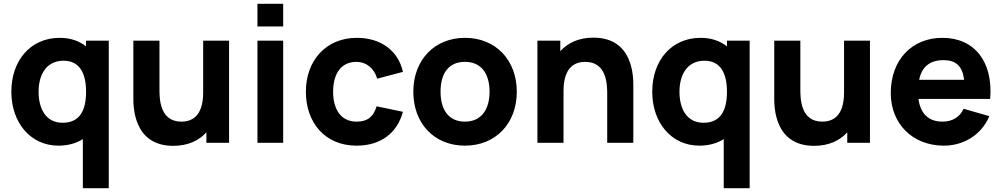

<svg xmlns="http://www.w3.org/2000/svg" viewBox="-20 -755 5297 1015"><path d="M289 15C340 15 383 2.5 418 -19.5V240H555V-540H435V-510C398.5 -538.5 352 -555 296 -555C141 -555 40 -435 40 -270C40 -108 140 15 289 15ZM311 -106C223 -106 184 -179 184 -270C184 -360 225 -434 316 -434C401 -434 435 -368 435 -270C435 -172 402 -106 311 -106Z M896 16C973.5 16 1032 -12 1071 -55.5V0H1191V-540H1054V-266C1054 -132 986 -112 939 -112C823 -112 823 -236 823 -285V-540H685V-237C685 -192 685 16 896 16Z M1477 -615V-735H1341V-615ZM1477 0V-540H1341V0Z M1865 15C1990 15 2079 -49 2110 -164L1971 -193C1955 -141 1926 -112 1865 -112C1783 -112 1741 -176 1741 -270C1741 -360 1779 -428 1865 -428C1915 -428 1958 -395 1974 -339L2110 -375C2086 -486 1994 -555 1867 -555C1702 -555 1597 -434 1597 -270C1597 -108 1697 15 1865 15Z M2438 15C2600 15 2712 -102 2712 -270C2712 -437 2601 -555 2438 -555C2278 -555 2165 -439 2165 -270C2165 -103 2275 15 2438 15ZM2438 -112C2353 -112 2309 -173 2309 -270C2309 -364 2349 -428 2438 -428C2524 -428 2568 -366 2568 -270C2568 -177 2525 -112 2438 -112Z M2959 0V-274C2959 -408 3027 -428 3074 -428C3190 -428 3190 -304 3190 -255V0H3328V-303C3328 -348 3328 -556 3117 -556C3039.5 -556 2981 -528 2942 -484.5V-540H2821V0Z M3677 15C3728 15 3771 2.5 3806 -19.5V240H3943V-540H3823V-510C3786.5 -538.5 3740 -555 3684 -555C3529 -555 3428 -435 3428 -270C3428 -108 3528 15 3677 15ZM3699 -106C3611 -106 3572 -179 3572 -270C3572 -360 3613 -434 3704 -434C3789 -434 3823 -368 3823 -270C3823 -172 3790 -106 3699 -106Z M4284 16C4361.5 16 4420 -12 4459 -55.5V0H4579V-540H4442V-266C4442 -132 4374 -112 4327 -112C4211 -112 4211 -236 4211 -285V-540H4073V-237C4073 -192 4073 16 4284 16Z M4970 15C5074 15 5169 -42 5210 -141L5074 -180C5054 -136 5015 -112 4962 -112C4888.5 -112 4845.5 -155 4835.5 -232H5214.5C5231 -428 5132 -555 4962 -555C4802 -555 4689 -440 4689 -263C4689 -101 4804 15 4970 15ZM4968 -437C5033.5 -437 5067.5 -406 5077 -333H4839C4853 -401.5 4895 -437 4968 -437Z"/></svg>

Font: Manrope ExtraBold
Style: Regular
Weight: 800
Designer: Mikhail Sharanda
Foundry: Mikhail Sharanda
Version: Version 4.505